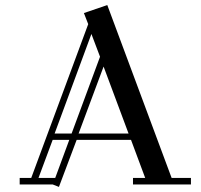

<svg xmlns="http://www.w3.org/2000/svg" viewBox="-20 -732 798 762"><path d="M58.1 0V-25.9H104L330.1 -636.2L313 -680.2L405.8 -711.9L661.1 -25.9H737.8V0H507.8V-25.9H556.2L500 -176.8H284.2L213.9 9.8L189 0ZM132.8 -25.9H199.2L254.9 -176.8H189ZM196.8 -202.1H264.2L377 -506.8L342.8 -597.2ZM292 -202.1H490.2L391.1 -467.8Z"/></svg>

Font: Dehuti Alt
Style: Bold
Weight: 700
Version: Version 1.2